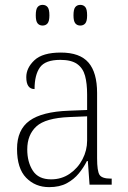

<svg xmlns="http://www.w3.org/2000/svg" viewBox="-20 -759 524 789"><path d="M182 10Q125 10 87.5 -28.5Q50 -67 50 -147Q50 -226 101.5 -263Q153 -300 262 -304L338 -307V-371Q338 -416 329.5 -447.5Q321 -479 297 -496Q273 -513 228 -513Q166 -513 144 -482Q122 -451 122 -393Q88 -393 88 -442Q88 -480 121.5 -511.5Q155 -543 230 -543Q308 -543 343.5 -502Q379 -461 379 -377V-109Q379 -56 389 -40.5Q399 -25 435 -25H439V0H348L341 -97H337Q324 -71 304 -46.5Q284 -22 254.5 -6Q225 10 182 10ZM190 -22Q233 -22 266.5 -45Q300 -68 319 -104.5Q338 -141 338 -181V-281L265 -278Q167 -274 129.5 -239.5Q92 -205 92 -145Q92 -93 115 -57.5Q138 -22 190 -22ZM310 -654Q297 -654 289.5 -663Q282 -672 282 -696Q282 -721 289.5 -730Q297 -739 310 -739Q323 -739 330.5 -730Q338 -721 338 -696Q338 -672 330.5 -663Q323 -654 310 -654ZM155 -654Q142 -654 134.5 -663Q127 -672 127 -696Q127 -721 134.5 -730Q142 -739 155 -739Q168 -739 175.5 -730Q183 -721 183 -696Q183 -672 175.5 -663Q168 -654 155 -654Z"/></svg>

Font: Noto Serif SemiCondensed ExtraLight
Style: Regular
Weight: 200
Width: 4
Designer: Monotype Design Team
Foundry: Monotype Imaging Inc.
Version: Version 2.014